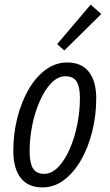

<svg xmlns="http://www.w3.org/2000/svg" viewBox="-20 -806 477 836"><path d="M165 10Q102 10 70 -31.5Q38 -73 38 -149Q38 -224 55.5 -293Q73 -362 104.5 -416.5Q136 -471 179 -502.5Q222 -534 273 -534Q335 -534 367 -493Q399 -452 399 -378Q399 -303 381.5 -233Q364 -163 332.5 -108.5Q301 -54 258.5 -22Q216 10 165 10ZM172 -49Q205 -49 233.5 -78.5Q262 -108 283.5 -157Q305 -206 316.5 -264Q328 -322 328 -379Q328 -428 313.5 -451Q299 -474 265 -474Q232 -474 203.5 -444.5Q175 -415 153.5 -366.5Q132 -318 120.5 -261Q109 -204 109 -148Q109 -97 123.5 -73Q138 -49 172 -49ZM260 -586 229 -614 375 -786 421 -745Z"/></svg>

Font: Ubuntu Sans Condensed
Style: Italic
Weight: 400
Width: 3
Italic angle: -13.5°
Designer: Dalton Maag Ltd
Foundry: Dalton Maag Ltd
Version: Version 1.006; ttfautohint (v1.8.4.7-5d5b)